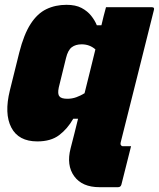

<svg xmlns="http://www.w3.org/2000/svg" viewBox="-20 -577 660 797"><path d="M273 39Q281 9 288.5 -21.5Q296 -52 304 -84H284Q260 -42 225.5 -16Q191 10 135 10Q57 10 27 -47.5Q-3 -105 21 -202L60 -359Q79 -434 107 -477.5Q135 -521 172.5 -539Q210 -557 256 -557Q294 -557 318.5 -544Q343 -531 358.5 -511.5Q374 -492 382 -472H401Q405 -491 410 -509.5Q415 -528 420 -547H611Q622 -547 619 -536Q585 -398 550 -260.5Q515 -123 481 14Q479 24 483 26Q484 30 491 30H524Q514 70 504 109.5Q494 149 484 189Q481 200 470 200H393Q321 200 288 154.5Q255 109 273 39ZM227 -177Q234 -167 260 -167Q279 -167 297 -173.5Q315 -180 331 -190Q343 -237 354 -282.5Q365 -328 376 -372Q352 -393 319 -393Q294 -393 278 -381Q262 -369 254 -336L224 -214Q218 -186 227 -177Z"/></svg>

Font: Recursive Sn Lnr St Blk
Style: Italic
Weight: 900
Italic angle: -15°
Version: Version 1.079;hotconv 1.0.112;makeotfexe 2.5.65598; ttfautoh